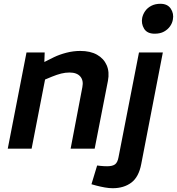

<svg xmlns="http://www.w3.org/2000/svg" viewBox="-20 -785 935 1014"><path d="M21 0 120 -508H216L213 -425L187 -444L265 -483Q294 -497 330.5 -506.5Q367 -516 404 -516Q457 -516 492.5 -496Q528 -476 543.5 -440.5Q559 -405 550 -358L480 0H353L415 -325Q422 -360 404 -381Q386 -402 347 -402Q325 -402 303 -396.5Q281 -391 254 -380L218 -365L147 0ZM463 188 493 89 510 91Q518 92 528 92.5Q538 93 546 93Q574 93 587.5 83Q601 73 606 45L714 -508H840L726 81Q713 150 673.5 179.5Q634 209 575 209Q556 209 533.5 205Q511 201 488 195ZM797 -607Q757 -607 741 -633.5Q725 -660 731 -691Q735 -710 747 -727Q759 -744 779.5 -754.5Q800 -765 827 -765Q865 -765 882 -739Q899 -713 893 -682Q890 -663 878 -646Q866 -629 846 -618Q826 -607 797 -607Z"/></svg>

Font: REM Medium
Style: Italic
Weight: 500
Italic angle: -11°
Designer: Octavio Pardo
Foundry: Ashler Design
Version: Version 1.005;gftools[0.9.28]